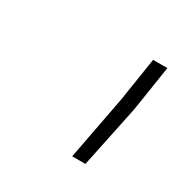

<svg xmlns="http://www.w3.org/2000/svg" viewBox="-67 -806 300 313"><g transform="rotate(30 83.5 -649.0)"><path d="M153.3 -665 128.9 -547.9H104L127 -668.9L139.6 -750H166.5Z"/></g></svg>

Font: Roboto Thin
Style: Italic
Weight: 250
Italic angle: -12°
Designer: Google
Version: Version 2.134; 2016